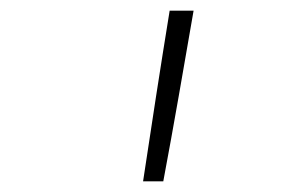

<svg xmlns="http://www.w3.org/2000/svg" viewBox="-20 -792 540 361"><path d="M249 -451Q261 -531 273.5 -611.5Q286 -692 299 -772H344Q330 -691 316 -611Q302 -531 287 -451Z"/></svg>

Font: Iosevka Slab Extralight
Style: Italic
Weight: 200
Italic angle: -9°
Monospace: yes
Designer: Belleve Invis
Foundry: Belleve Invis
Version: Version 11.1.1; ttfautohint (v1.8.3)